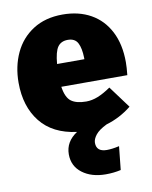

<svg xmlns="http://www.w3.org/2000/svg" viewBox="-88 -619 733 928"><g transform="rotate(-10 278.5 -155.5)"><path d="M541 -211H217Q225 -157 250.5 -138.5Q276 -120 324 -120Q352 -120 381 -131.5Q410 -143 445 -167L525 -59Q469 -14 401 6Q362 25 346 45.5Q330 66 330 84Q330 128 381 128Q407 128 442 120L430 235Q395 243 356 243Q286 243 241 209Q196 175 196 117Q196 55 254 17Q137 2 77 -73.5Q17 -149 17 -266Q17 -346 47.5 -411.5Q78 -477 138 -515.5Q198 -554 283 -554Q362 -554 421 -521Q480 -488 512.5 -425Q545 -362 545 -274Q545 -249 541 -211ZM350 -330Q349 -377 335.5 -403Q322 -429 287 -429Q254 -429 237.5 -406Q221 -383 216 -323H350Z"/></g></svg>

Font: Fira Sans Black
Style: Regular
Weight: 900
Designer: Carrois Corporate & Edenspiekermann AG
Foundry: Carrois Corporate GbR & Edenspiekermann AG
Version: Version 4.203